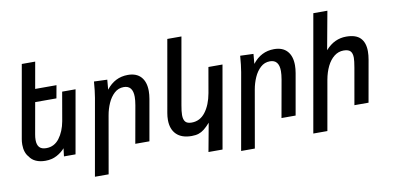

<svg xmlns="http://www.w3.org/2000/svg" viewBox="-87 -1071 3174 1552"><g transform="rotate(-10 1500.0 -295.0)"><path d="M80 -49Q63.5 -66.5 54.8 -92.8Q46 -119 46 -151Q46 -175.5 50 -197L155.5 -795H265.5L227 -577.5H402L383 -472.5H208.5L163 -216Q158.5 -191.5 158.5 -170.5Q158.5 -131 176.2 -110.8Q194 -90.5 233.5 -90.5Q299 -90.5 340.5 -145.2Q382 -200 397 -282.5L438 -518H548L456.5 0H361.5L369.5 -65.5Q344 -35.5 303 -13.2Q262 9 208.5 9Q164 9 130.8 -6Q97.5 -21 80 -49Z M705.5 -554 814 -550 807 -469Q876.5 -559 983.5 -559Q1054 -559 1091.2 -517.8Q1128.5 -476.5 1128.5 -401.5Q1128.5 -372 1122.5 -337.5L1063 0H947L1001.5 -306Q1008.5 -346.5 1008.5 -374.5Q1008.5 -468 934 -468Q889.5 -468 856.8 -438Q824 -408 803.8 -362Q783.5 -316 774.5 -265L692 205.5H579.5L690.5 -423Q696 -455.5 698.8 -482.2Q701.5 -509 705.5 -554Z M1408 17Q1326 17 1283 -25.5Q1240 -68 1240 -144Q1240 -171.5 1245 -199.5L1349 -790H1465L1368.5 -242.5Q1359.5 -193.5 1359.5 -163Q1359.5 -126.5 1374.5 -108.2Q1389.5 -90 1426.5 -90Q1495 -90 1539.2 -148Q1583.5 -206 1600.5 -300.5L1637 -509H1752.5L1633.5 168H1518L1561 -65Q1532.5 -33 1510.5 -15.8Q1488.5 1.5 1464.8 9.2Q1441 17 1408 17Z M1905.5 -554 2014 -550 2007 -469Q2076.5 -559 2183.5 -559Q2254 -559 2291.2 -517.8Q2328.5 -476.5 2328.5 -401.5Q2328.5 -372 2322.5 -337.5L2263 0H2147L2201.5 -306Q2208.5 -346.5 2208.5 -374.5Q2208.5 -468 2134 -468Q2089.5 -468 2056.8 -438Q2024 -408 2003.8 -362Q1983.5 -316 1974.5 -265L1892 205.5H1779.5L1890.5 -423Q1896 -455.5 1898.8 -482.2Q1901.5 -509 1905.5 -554Z M2547.5 -790H2663L2605.5 -476Q2644 -519 2686 -538.2Q2728 -557.5 2775 -557.5Q2855 -557.5 2891.8 -519.5Q2928.5 -481.5 2928.5 -410.5Q2928.5 -377 2922 -341.5L2861.5 0H2745.5L2798 -298.5Q2807.5 -353 2807.5 -378.5Q2807.5 -415.5 2791.2 -433Q2775 -450.5 2735.5 -450.5Q2692.5 -450.5 2658 -423.2Q2623.5 -396 2600.2 -348.5Q2577 -301 2566 -240L2494 168H2378.5Z"/></g></svg>

Font: JuliaMono SemiBold
Style: Italic
Weight: 600
Italic angle: -9°
Monospace: yes
Designer: cormullion
Foundry: corm
Version: Version 0.056; ttfautohint (v1.8.4)